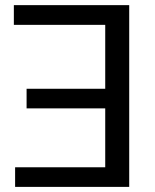

<svg xmlns="http://www.w3.org/2000/svg" viewBox="-20 -731 608 751"><path d="M34.2 -710.9H485.4V0H39.1V-76.7H391.6V-307.1H84V-383.8H391.6V-633.8H34.2Z"/></svg>

Font: Roboto
Style: Regular
Weight: 400
Designer: Google
Version: Version 2.134; 2016; ttfautohint (v1.6)